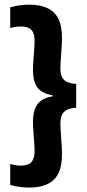

<svg xmlns="http://www.w3.org/2000/svg" viewBox="-20 -698 384 844"><path d="M25 -666V-575Q34.5 -577.5 46.5 -579.5Q58.5 -581.5 72 -581.5Q104.5 -581.5 118.2 -566.5Q132 -551.5 132 -517.5Q132 -503 130.2 -479.2Q128.5 -455.5 126.8 -431Q125 -406.5 125 -389.5Q125 -359 132.8 -336Q140.5 -313 159.2 -298.8Q178 -284.5 211 -279.5V-270.5L216 -275Q180.5 -270.5 160.8 -255.8Q141 -241 133 -217.5Q125 -194 125 -163Q125 -146 126.8 -121.5Q128.5 -97 130.2 -73.2Q132 -49.5 132 -34.5Q132 -0.5 117.8 14.8Q103.5 30 70.5 30Q57.5 30 46 27.8Q34.5 25.5 25 23V115Q43 120 64 123.2Q85 126.5 107 126.5Q181 126.5 216.8 92Q252.5 57.5 252.5 -20.5Q252.5 -39 250.8 -64.8Q249 -90.5 247.2 -115.5Q245.5 -140.5 245.5 -156Q245.5 -178 252 -192.5Q258.5 -207 273.8 -215Q289 -223 315 -224.5V-329Q289 -330.5 273.8 -338.2Q258.5 -346 252 -360.5Q245.5 -375 245.5 -396.5Q245.5 -413 247.2 -437.8Q249 -462.5 250.8 -488Q252.5 -513.5 252.5 -531Q252.5 -608.5 216.8 -643Q181 -677.5 107 -677.5Q85 -677.5 64 -674.2Q43 -671 25 -666Z"/></svg>

Font: Anek Malayalam Medium SemiBold
Style: Regular
Weight: 600
Version: Version 1.003